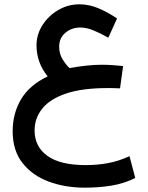

<svg xmlns="http://www.w3.org/2000/svg" viewBox="-20 -532 678 881"><path d="M477.1 -358.9Q442.4 -378.9 409.4 -392.3Q376.5 -405.8 349.1 -405.8Q309.1 -405.8 280.3 -381.8Q251.5 -357.9 251.5 -317.4Q251.5 -285.6 266.8 -260.5Q282.2 -235.4 298.8 -219.7Q385.3 -234.9 445.3 -234.9Q471.2 -234.9 495.8 -233.2Q520.5 -231.4 544.9 -229L530.8 -126.5Q515.1 -127.4 499 -127.7Q482.9 -127.9 474.1 -127.9Q357.9 -127.9 283.7 -103Q209.5 -78.1 174.1 -33.9Q138.7 10.3 138.7 66.9Q138.7 140.6 197.3 183.1Q255.9 225.6 374 225.6Q426.8 225.6 476.3 216.3Q525.9 207 574.2 184.6L600.6 284.7Q549.8 310.1 492.2 319.6Q434.6 329.1 368.7 329.1Q277.8 329.1 202.9 301Q127.9 272.9 83 215.6Q38.1 158.2 38.1 70.3Q38.1 -11.2 76.4 -76.2Q114.7 -141.1 198.7 -181.6Q171.9 -214.8 159.7 -250.5Q147.5 -286.1 147.5 -323.7Q147.5 -373.5 174.8 -416.5Q202.1 -459.5 247.1 -485.8Q292 -512.2 344.2 -512.2Q387.7 -512.2 430.4 -494.6Q473.1 -477.1 517.1 -447.3Z"/></svg>

Font: Vazir Medium FD-UI
Style: Medium-FD-UI
Weight: 500
Designer: Saber Rastikerdar
Foundry: Saber Rastikerdar
Version: Version 30.1.0